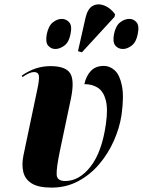

<svg xmlns="http://www.w3.org/2000/svg" viewBox="-20 -844 650 874"><path d="M215 10Q155 10 124.5 -9Q94 -28 86 -61.5Q78 -95 87 -138L149 -433Q160 -483 157 -499.5Q154 -516 135 -516Q115 -516 82 -493L79 -500Q113 -523 144.5 -533Q176 -543 210 -543Q278 -543 299 -511Q320 -479 303 -396L252 -154Q236 -76 238 -48Q240 -20 277 -20Q341 -20 392.5 -86Q444 -152 462 -279Q472 -348 461.5 -388Q451 -428 425.5 -444.5Q400 -461 364 -461Q372 -498 393.5 -521Q415 -544 453 -544Q480 -544 502.5 -523.5Q525 -503 535 -454Q545 -405 533 -319Q524 -261 498 -202.5Q472 -144 431 -96Q390 -48 335.5 -19Q281 10 215 10ZM353 -606 335 -611 369 -762Q379 -805 402.5 -817.5Q426 -830 454.5 -819Q483 -808 504 -779L501 -767ZM540 -621Q518 -621 505 -636.5Q492 -652 499 -689Q507 -727 527 -742.5Q547 -758 569 -758Q588 -758 601.5 -742.5Q615 -727 607 -689Q600 -652 579.5 -636.5Q559 -621 540 -621ZM232 -621Q212 -621 199 -636.5Q186 -652 193 -689Q201 -727 221 -742.5Q241 -758 261 -758Q281 -758 295 -742.5Q309 -727 301 -689Q294 -652 273 -636.5Q252 -621 232 -621Z"/></svg>

Font: Noto Serif Display ExtraCondensed Black
Style: Italic
Weight: 900
Width: 2
Italic angle: -12°
Designer: Monotype Design Team
Foundry: Monotype Imaging Inc.
Version: Version 2.009